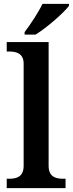

<svg xmlns="http://www.w3.org/2000/svg" viewBox="-20 -979 379 999"><path d="M108 -812V-799H165C224 -835 314 -914 339 -949V-959H201C180 -914 137 -850 108 -812ZM15 0H321V-49H308C273 -49 233 -57 233 -116V-760H15V-711H28C62 -711 103 -703 103 -648V-116C103 -57 63 -49 28 -49H15Z"/></svg>

Font: Noto Serif Tamil SemiBold
Style: Italic
Weight: 600
Italic angle: -12°
Designer: Indian Type Foundry, Tom Grace, and the Monotype Design Team
Foundry: Monotype Imaging Inc.
Version: Version 2.003